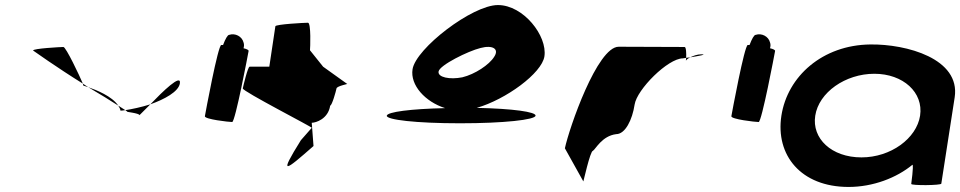

<svg xmlns="http://www.w3.org/2000/svg" viewBox="-20 -732 3801 760"><path d="M111 -532C111 -532 205 -465 308 -401C295 -432 241 -546 231 -546C221 -546 109 -540 111 -532ZM308 -401C309 -397 310 -394 310 -393C310 -393 318 -391 329 -387C322 -391 315 -397 308 -401ZM329 -387C377 -359 420 -332 448 -314C424 -351 361 -376 329 -387ZM448 -314C452 -308 456 -301 457 -294C463 -294 469 -295 476 -296C470 -300 460 -306 448 -314ZM476 -296C481 -292 485 -290 484 -290C472 -290 533 -284 532 -276L575 -319C540 -308 503 -300 476 -296ZM575 -319C631 -339 687 -369 692 -402C698 -442 624 -370 575 -319Z M791 -272C789 -260 886 -249 899 -249C911 -249 962 -518 964 -530C965 -534 957 -538 944 -541C946 -548 947 -556 944 -564C938 -588 911 -602 887 -594C881 -594 872 -578 863 -554H856C843 -554 793 -284 791 -272Z M941 -382C939 -371 1222 -226 1214 -226L1171 -177C1082 -34 1107 -54 1221 -154L1214 -246C1230 -246 1279 -261 1287 -314C1294 -314 1310 -371 1312 -382C1314 -392 1361 -400 1354 -400L1259 -468L1207 -533C1208 -540 1212 -642 1199 -642C1186 -642 1071 -636 1070 -628L1046 -468H968C961 -468 943 -392 941 -382Z M1511 -274C1509 -258 1626 -244 1801 -244C1976 -244 2098 -258 2100 -274C2102 -289 2011 -302 1867 -305C1982 -338 2125 -442 2135 -509C2147 -590 2052 -712 1951 -712C1849 -712 1626 -540 1613 -458C1603 -395 1663 -329 1742 -304C1606 -301 1513 -289 1511 -274ZM1716 -449C1720 -474 1833 -530 1882 -542C1931 -555 1957 -538 1936 -507C1917 -476 1860 -438 1810 -426C1760 -416 1712 -426 1716 -449Z M2216 -145 2289 -14C2288 -6 2316 -135 2327 -135C2338 -142 2363 -194 2419 -201C2455 -201 2483 -258 2492 -318C2501 -378 2624 -501 2683 -501C2683 -501 2688 -502 2696 -503C2697 -520 2696 -546 2690 -546C2690 -546 2527 -547 2429 -547C2344 -547 2233 -225 2216 -145ZM2696 -503C2696 -498 2695 -494 2695 -491C2695 -494 2702 -500 2712 -505C2706 -504 2701 -504 2696 -503ZM2712 -505C2743 -510 2783 -517 2756 -517C2740 -517 2724 -511 2712 -505Z M2875 -272C2873 -260 2970 -249 2983 -249C2995 -249 3046 -518 3048 -530C3049 -534 3041 -538 3028 -541C3030 -548 3031 -556 3028 -564C3022 -588 2995 -602 2971 -594C2965 -594 2956 -578 2947 -554H2940C2927 -554 2877 -284 2875 -272Z M3073 -274C3049 -118 3150 8 3339 8C3436 8 3529 -28 3592 -80C3597 -76 3587 -4 3587 -4C3586 3 3705 2 3706 -5L3759 -347C3782 -500 3568 -558 3425 -556C3236 -554 3097 -430 3073 -274ZM3207 -274C3221 -366 3326 -440 3441 -440C3555 -440 3636 -366 3622 -274C3608 -184 3506 -109 3390 -109C3271 -109 3193 -184 3207 -274Z"/></svg>

Font: Ampere
Style: SCExtIta
Weight: 400
Version: Version 1